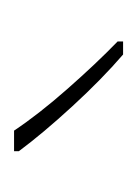

<svg xmlns="http://www.w3.org/2000/svg" viewBox="20 -892 199 280"><g transform="rotate(-90 120.0 -751.5)"><path d="M70 -831Q94 -795 131 -753Q168 -711 200 -680V-672H181Q145 -703 105.5 -746Q66 -789 40 -824V-831Z"/></g></svg>

Font: Noto Sans Malayalam UI SemiCondensed Thin
Style: Regular
Weight: 100
Width: 4
Designer: Jelle Bosma - Monotype Design Team
Foundry: Monotype Imaging Inc.
Version: Version 2.104; ttfautohint (v1.8.4.7-5d5b)